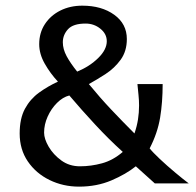

<svg xmlns="http://www.w3.org/2000/svg" viewBox="-20 -660 706 691"><path d="M264.6 11.7Q207 11.7 158.2 -12.2Q109.4 -36.1 80.1 -79.1Q50.8 -122.1 50.8 -179.7Q50.8 -233.4 69.8 -268.6Q88.9 -303.7 120.6 -326.7Q152.3 -349.6 188.5 -366.2Q161.1 -395.5 141.1 -430.7Q121.1 -465.8 121.1 -501Q121.1 -542 141.6 -573.2Q162.1 -604.5 197.3 -622.1Q232.4 -639.6 276.4 -639.6Q345.7 -639.6 391.1 -606.9Q436.5 -574.2 436.5 -519.5Q436.5 -475.6 414.1 -444.8Q391.6 -414.1 359.9 -393.6Q328.1 -373 299.8 -357.4Q338.9 -309.6 379.9 -266.1Q420.9 -222.7 463.9 -179.7Q472.7 -205.1 476.6 -230Q480.5 -254.9 480.5 -280.3Q480.5 -298.8 478.5 -317.9Q476.6 -336.9 474.6 -357.4H565.4Q565.4 -292 556.2 -236.3Q546.9 -180.7 518.6 -126Q529.3 -112.3 555.2 -87.9Q581.1 -63.5 610.4 -39.1Q639.6 -14.6 659.2 0H537.1L468.8 -61.5Q433.6 -33.2 380.9 -10.7Q328.1 11.7 264.6 11.7ZM267.6 -61.5Q307.6 -61.5 347.2 -72.3Q386.7 -83 421.9 -113.3Q371.1 -159.2 322.3 -211.9Q273.4 -264.6 229.5 -316.4Q206.1 -310.5 185.1 -289.6Q164.1 -268.6 151.4 -240.2Q138.7 -211.9 138.7 -182.6Q138.7 -160.2 155.3 -131.8Q171.9 -103.5 200.7 -82.5Q229.5 -61.5 267.6 -61.5ZM257.8 -402.3Q302.7 -420.9 333.5 -451.2Q364.3 -481.4 364.3 -511.7Q364.3 -538.1 341.3 -556.6Q318.4 -575.2 288.1 -575.2Q243.2 -575.2 224.6 -554.7Q206.1 -534.2 206.1 -507.8Q206.1 -483.4 219.7 -458Q233.4 -432.6 257.8 -402.3Z"/></svg>

Font: Padauk
Style: Regular
Weight: 400
Designer: Debbi Hosken, Becca Hirsbrunner Spalinger
Foundry: SIL International
Version: Version 5.003